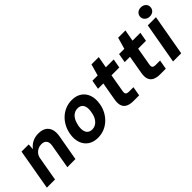

<svg xmlns="http://www.w3.org/2000/svg" viewBox="66 -1528 2327 2327"><g transform="rotate(-45 1229.5 -364.0)"><path d="M23 0 115 -526H238L234 -449Q263 -490 309 -514Q355 -538 414 -538Q475 -538 514 -513.5Q553 -489 568 -442.5Q583 -396 571 -329L513 0H374L429 -316Q437 -365 416 -392.5Q395 -420 347 -420Q317 -420 289.5 -407Q262 -394 242.5 -369Q223 -344 217 -308L163 0Z M890 12Q815 12 763.5 -23Q712 -58 690.5 -120.5Q669 -183 683 -263Q694 -324 721 -374Q748 -424 788.5 -461Q829 -498 879.5 -518Q930 -538 987 -538Q1063 -538 1114 -503Q1165 -468 1186.5 -406Q1208 -344 1194 -263Q1184 -202 1156.5 -152Q1129 -102 1088.5 -65Q1048 -28 997.5 -8Q947 12 890 12ZM911 -109Q945 -109 973.5 -126.5Q1002 -144 1022.5 -178Q1043 -212 1051 -263Q1061 -314 1053 -348.5Q1045 -383 1023 -400Q1001 -417 966 -417Q932 -417 903.5 -400Q875 -383 855 -348.5Q835 -314 825 -263Q816 -212 824 -178Q832 -144 854.5 -126.5Q877 -109 911 -109Z M1507 0Q1454 0 1416.5 -17Q1379 -34 1363.5 -73Q1348 -112 1360 -179L1400 -409H1309L1330 -526H1420L1462 -674H1587L1560 -526H1695L1674 -409H1540L1500 -178Q1494 -145 1506 -132Q1518 -119 1553 -119H1626L1605 0Z M1964 0Q1911 0 1873.5 -17Q1836 -34 1820.5 -73Q1805 -112 1817 -179L1857 -409H1766L1787 -526H1877L1919 -674H2044L2017 -526H2152L2131 -409H1997L1957 -178Q1951 -145 1963 -132Q1975 -119 2010 -119H2083L2062 0Z M2186 0 2279 -526H2419L2326 0ZM2373 -584Q2336 -584 2311.5 -606.5Q2287 -629 2287 -662Q2288 -696 2311.5 -718Q2335 -740 2373 -740Q2411 -740 2435.5 -718Q2460 -696 2459 -662Q2459 -629 2435.5 -606.5Q2412 -584 2373 -584Z"/></g></svg>

Font: DM Sans 9pt ExtraBold
Style: Italic
Weight: 800
Italic angle: -10°
Version: Version 4.004;gftools[0.9.30]